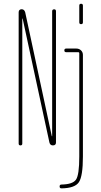

<svg xmlns="http://www.w3.org/2000/svg" viewBox="-20 -780 540 1030"><path d="M405.3 -660.2V-750Q405.3 -759.8 415 -759.8Q424.8 -759.8 424.8 -750V-660.2Q424.8 -650.4 415 -650.4Q405.3 -650.4 405.3 -660.2ZM309.6 230.5Q299.8 230.5 299.8 220.2Q299.8 210 309.6 210Q370.1 209 387.7 183.6Q405.3 158.2 405.3 59.6V-495.1Q405.3 -500 400.4 -500H335Q325.2 -500 325.2 -509.8Q325.2 -519.5 335 -519.5H389.6Q404.3 -519.5 414.6 -509.8Q424.8 -500 424.8 -485.4V59.6Q424.8 165 403.3 197.3Q381.8 229.5 309.6 230.5ZM80.1 -9.8V-713.9Q80.1 -729.5 95.7 -730.5Q110.4 -730.5 115.2 -713.9L257.8 -49.8Q257.8 -48.8 258.8 -48.8Q259.8 -48.8 259.8 -49.8V-719.7Q259.8 -729.5 270 -730Q280.3 -730.5 280.3 -719.7V-15.6Q280.3 0 263.7 0Q249 0 245.1 -15.6L101.6 -679.7Q101.6 -680.7 100.6 -680.7Q99.6 -680.7 99.6 -679.7V-9.8Q99.6 0 89.8 0Q80.1 0 80.1 -9.8Z"/></svg>

Font: Rounded-L Mgen+ 2m thin
Style: Regular
Weight: 100
Designer: [Source Han Sans]
Ryoko NISHIZUKA  (kana & ideographs); Paul D. Hunt (Latin, Greek & Cyrillic); Wenlong ZHANG  (bopomofo
Version: Version 1.059.20150602